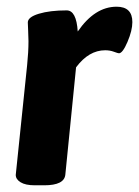

<svg xmlns="http://www.w3.org/2000/svg" viewBox="-20 -551 415 573"><path d="M328 -531Q375 -531 375 -485Q375 -460 360.5 -426Q346 -392 335 -392Q332 -392 320 -396.5Q308 -401 294 -401Q245 -401 207 -350L175 -30Q172 2 112 2H84Q56 2 41.5 -7Q27 -16 27 -29L61 -357Q65 -396 65 -428Q65 -441 64 -459.5Q63 -478 63 -484Q63 -500 96 -510Q129 -520 179 -520Q208 -520 212 -457Q263 -531 328 -531Z"/></svg>

Font: Asap
Style: Bold Italic
Weight: 700
Italic angle: -6°
Designer: Pablo Cosgaya
Foundry: Pablo Cosgaya
Version: Version 1.007;PS 001.007;hotconv 1.0.70;makeotf.lib2.5.58329